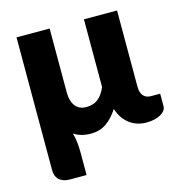

<svg xmlns="http://www.w3.org/2000/svg" viewBox="-102 -610 819 868"><g transform="rotate(-15 307.0 -176.5)"><path d="M614 -104.5V-45Q614 -35.5 607.5 -26.5Q601 -17.5 589 -10.2Q577 -3 559.8 1.2Q542.5 5.5 521 5.5Q500 5.5 480.2 -0.5Q460.5 -6.5 444 -18.5Q427.5 -30.5 414.5 -48.8Q401.5 -67 393.5 -92Q368.5 -53 337.8 -32Q307 -11 266.5 -11Q218.5 -11 186 -33Q193 -10.5 195.2 14Q197.5 38.5 197.5 60V164.5H120.5Q88 164.5 70.2 148.5Q52.5 132.5 52.5 102.5V-518.5H207.5V-218Q207.5 -179.5 225 -156Q242.5 -132.5 276.5 -132.5Q310.5 -132.5 332.8 -150.8Q355 -169 368 -202V-518.5H523V-162.5Q523 -133 535.8 -118.8Q548.5 -104.5 571.5 -104.5Z"/></g></svg>

Font: Lato 2
Style: Regular
Weight: 900
Designer: Lukasz Dziedzic with Adam Twardoch and Botio Nikoltchev
Foundry: tyPoland Lukasz Dziedzic
Version: Version 2.015; 2015-08-06; http://www.latofonts.com/